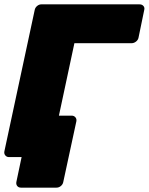

<svg xmlns="http://www.w3.org/2000/svg" viewBox="-27 -720 682 880"><path d="M69 140Q58 140 52 132.5Q46 125 48 114L72 0H46L41 -190H301Q312 -190 318.5 -182.5Q325 -175 323 -164L263 114Q261 125 252 132.5Q243 140 232 140ZM14 0Q4 0 -2.5 -7.5Q-9 -15 -7 -26L132 -674Q134 -685 143 -692.5Q152 -700 162 -700H613Q624 -700 630.5 -692.5Q637 -685 634 -674L608 -548Q606 -537 596.5 -529.5Q587 -522 576 -522H314L208 -26Q206 -15 197 -7.5Q188 0 177 0Z"/></svg>

Font: Rubik ExtraBold
Style: Italic
Weight: 800
Italic angle: -12°
Designer: Hubert and Fischer
Foundry: Hubert and Fischer
Version: Version 2.300;gftools[0.9.30]